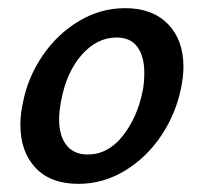

<svg xmlns="http://www.w3.org/2000/svg" viewBox="-20 -445 500 471"><path d="M30 -139Q30 -165 36 -192Q48 -255 84.5 -308.5Q121 -362 174 -393.5Q227 -425 287 -425Q354 -425 392 -386Q430 -347 430 -281Q430 -257 424 -228Q411 -165 375 -111.5Q339 -58 286 -26Q233 6 172 6Q104 6 67 -33.5Q30 -73 30 -139ZM330 -222Q334 -243 334 -266Q334 -307 317 -330Q300 -353 266 -353Q218 -353 180.5 -310.5Q143 -268 130 -198Q125 -171 125 -153Q125 -112 143 -89Q161 -66 195 -66Q245 -66 281 -111.5Q317 -157 330 -222Z"/></svg>

Font: Ysabeau Infant Semibold
Style: Italic
Weight: 600
Italic angle: -12°
Designer: Christian Thalmann (Catharsis Fonts)
Version: Version 0.003